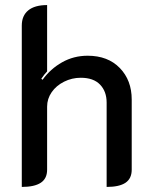

<svg xmlns="http://www.w3.org/2000/svg" viewBox="-20 -729 597 758"><path d="M66 -628Q66 -667 91.5 -688Q117 -709 166 -709V-447Q155 -436 143 -418L148 -414Q179 -457 225 -483Q271 -509 326 -509Q406 -509 453 -460.5Q500 -412 500 -336V-59Q500 -24 475.5 -7.5Q451 9 401 9V-324Q401 -368 375 -395Q349 -422 299 -422Q264 -422 233 -406.5Q202 -391 184 -365Q166 -339 166 -308V-59Q166 -24 141 -7.5Q116 9 66 9Z"/></svg>

Font: K2D Medium
Style: Regular
Weight: 500
Designer: Katatrad Aksorn Co.,Ltd.
Foundry: Cadson Demak Co.,Ltd.
Version: Version 1.000; ttfautohint (v1.6)